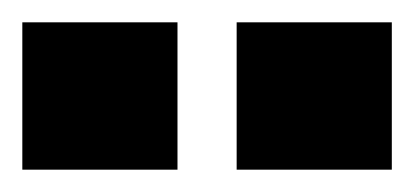

<svg xmlns="http://www.w3.org/2000/svg" viewBox="-34 -749 371 172"><path d="M-14 -729H125V-597H-14ZM178 -729H317V-597H178Z"/></svg>

Font: Muli ExtraBold
Style: Regular
Weight: 800
Designer: Vernon Adams
Foundry: Vernon Adams
Version: Version 2.000